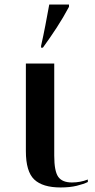

<svg xmlns="http://www.w3.org/2000/svg" viewBox="-20 -816 419 846"><path d="M247 10Q288 10 318.5 2.5Q349 -5 367 -14V-25Q334 -12 297 -12Q254 -12 236.5 -37Q219 -62 219 -130V-536H94V-150Q94 -60 131 -25Q168 10 247 10ZM161 -606H169Q201 -650 230 -694.5Q259 -739 284 -786V-796H197Q189 -752 180 -705Q171 -658 161 -614Z"/></svg>

Font: Noto Serif Display Semi
Style: Regular
Weight: 600
Designer: Monotype Design Team
Foundry: Monotype Imaging Inc.
Version: Version 1.900